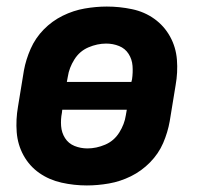

<svg xmlns="http://www.w3.org/2000/svg" viewBox="-20 -558 616 586"><path d="M245 8Q278 8 312.5 2Q347 -4 379.5 -20Q412 -36 438 -62.5Q464 -89 478 -121.5Q492 -154 498 -188L516 -298Q523 -337 520 -375.5Q517 -414 499 -446.5Q481 -479 451 -500.5Q421 -522 383 -530Q345 -538 306 -538Q273 -538 238.5 -532Q204 -526 171.5 -510Q139 -494 113.5 -468Q88 -442 73.5 -409Q59 -376 53 -343L35 -233Q28 -193 31 -154.5Q34 -116 52 -83.5Q70 -51 100 -30Q130 -9 168 -0.5Q206 8 245 8ZM247 -105Q226 -105 207.5 -112.5Q189 -120 178.5 -136.5Q168 -153 166.5 -173.5Q165 -194 169 -214L170 -223H367L364 -206Q360 -179 344 -153.5Q328 -128 301 -116.5Q274 -105 247 -105ZM184 -308 187 -324Q191 -351 207 -376.5Q223 -402 250 -413.5Q277 -425 304 -425Q325 -425 343.5 -417.5Q362 -410 372.5 -393.5Q383 -377 384.5 -357Q386 -337 383 -316L381 -308Z"/></svg>

Font: Iosevka Sparkle XBdObl
Style: Regular
Weight: 800
Italic angle: -9°
Designer: Belleve Invis
Foundry: Belleve Invis
Version: Version 4.5.0; ttfautohint (v1.8.3)